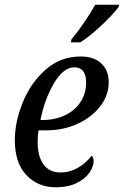

<svg xmlns="http://www.w3.org/2000/svg" viewBox="-20 -786 527 816"><path d="M43 -190Q43 -268 77 -351.5Q111 -435 174.5 -490.5Q238 -546 323 -546Q379 -546 410.5 -516.5Q442 -487 442 -435Q442 -382 407 -335.5Q372 -289 311 -260.5Q250 -232 176 -232H144Q140 -212 140 -183Q140 -121 165 -87Q190 -53 237 -53Q277 -53 312 -73.5Q347 -94 369 -124Q373 -122 375.5 -115.5Q378 -109 378 -102Q378 -78 360 -52Q342 -26 305.5 -8Q269 10 217 10Q141 10 92 -42Q43 -94 43 -190ZM162 -276Q214 -276 256 -296Q298 -316 322 -352Q346 -388 346 -435Q346 -467 333.5 -483.5Q321 -500 297 -500Q249 -500 209 -431.5Q169 -363 152 -276ZM284 -619Q339 -686 385 -766H487L484 -756Q459 -723 410 -677Q361 -631 321 -606H281Z"/></svg>

Font: Noto Serif Narrow
Style: Italic
Weight: 400
Width: 4
Italic angle: -12°
Designer: Monotype Design Team
Foundry: Monotype Imaging Inc.
Version: Version 1.001